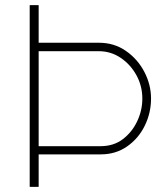

<svg xmlns="http://www.w3.org/2000/svg" viewBox="-20 -730 640 750"><path d="M367 -563Q426 -563 472 -531Q518 -499 544 -449Q570 -399 570 -345Q570 -289 545.5 -239Q521 -189 476.5 -158Q432 -127 374 -127H131V0H96V-710H131V-563ZM373 -159Q424 -159 460 -186.5Q496 -214 516 -256.5Q536 -299 536 -345Q536 -394 513 -436Q490 -478 451.5 -504Q413 -530 366 -530H131V-159Z"/></svg>

Font: Raleway ExtraLight
Style: Regular
Weight: 200
Designer: Matt McInerney, Pablo Impallari, Rodrigo Fuenzalida
Foundry: Matt McInerney, Pablo Impallari, Rodrigo Fuenzalida
Version: Version 4.026